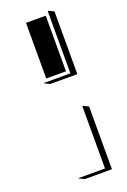

<svg xmlns="http://www.w3.org/2000/svg" viewBox="-165 -718 652 982"><g transform="rotate(-20 161.0 -227.5)"><path d="M87.9 195.3 89.8 193.4H232.4V-144.5L234.4 -146.5L264.4 -132.3V209.2H117.9ZM87.9 -322.3 89.8 -324.2H232.4V-662.1L234.4 -664.1L264.4 -649.9V-308.3H117.9ZM107.4 -341.8V-644.5H214.8V-341.8Z"/></g></svg>

Font: AgreloyS1
Style: Medium
Weight: 400
Designer: gluk
Foundry: gluk
Version: Version 0.27